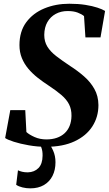

<svg xmlns="http://www.w3.org/2000/svg" viewBox="-20 -773 582 1026"><path d="M226 11.5Q180 11.5 134 3.5Q88 -4.5 53.8 -15.5Q19.5 -26.5 7.5 -35.5L35 -184.5H115L121 -67.5Q136 -53.5 164.5 -40.8Q193 -28 228 -28Q259 -28 283.5 -36.5Q308 -45 325.5 -61.2Q343 -77.5 352.2 -100.8Q361.5 -124 362 -153.5Q362.5 -189 349 -215.5Q335.5 -242 308 -265.5Q280.5 -289 239.5 -316Q209.5 -335.5 181.5 -357.5Q153.5 -379.5 131.5 -405.5Q109.5 -431.5 96.8 -462.8Q84 -494 84 -532Q84 -605 120.2 -654Q156.5 -703 217 -728Q277.5 -753 350.5 -753Q398.5 -753 436.2 -747Q474 -741 500.5 -732.2Q527 -723.5 541.5 -714.5L517 -573H436.5L429 -687Q416.5 -697.5 394.8 -705.8Q373 -714 341.5 -714Q306 -714 277.8 -698.8Q249.5 -683.5 233.2 -655Q217 -626.5 216.5 -586.5Q216.5 -551 233 -524Q249.5 -497 281 -472.8Q312.5 -448.5 355.5 -420Q394.5 -395 428.8 -365.2Q463 -335.5 484.2 -298Q505.5 -260.5 506 -211.5Q506 -148 473.5 -97.5Q441 -47 378.5 -17.8Q316 11.5 226 11.5ZM213.5 -15.5 236 -13.5Q251.5 4 264 32Q276.5 60 276.5 94Q276.5 135 260.8 166.5Q245 198 214.8 215.8Q184.5 233.5 142 233.5Q120.5 233.5 100 228.5Q79.5 223.5 66.5 214.5L76 137Q85 141.5 98.2 144.8Q111.5 148 128.5 148Q164 147 185.5 125Q207 103 207.5 59.5Q208 33.5 201 15.5Q194 -2.5 188 -13.5Z"/></svg>

Font: Merriweather 96pt
Style: Bold Italic
Weight: 700
Italic angle: -7.8°
Version: Version 2.101